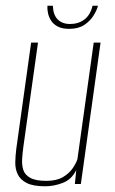

<svg xmlns="http://www.w3.org/2000/svg" viewBox="-20 -644 402 672"><path d="M138 8Q96 8 73.5 -3.5Q51 -15 42 -34Q33 -53 33.5 -76Q34 -99 37 -123L89 -495H113L62 -132Q59 -110 57.5 -88.5Q56 -67 61.5 -49.5Q67 -32 86 -21.5Q105 -11 142 -11Q178 -11 200 -24Q222 -37 234 -54.5Q246 -72 251 -87L308 -495H332L263 0H242L247 -49Q231 -16 200 -4Q169 8 138 8ZM222 -543Q198 -543 182.5 -551Q167 -559 159 -571.5Q151 -584 148 -598Q145 -612 146 -624H165Q166 -592 182 -576Q198 -560 225 -560Q254 -560 275 -575.5Q296 -591 304 -624H323Q319 -608 307 -589Q295 -570 274.5 -556.5Q254 -543 222 -543Z"/></svg>

Font: Alumni Sans Thin
Style: Italic
Weight: 100
Italic angle: -8°
Designer: Robert E. Leuschke
Foundry: Robert E. Leuschke
Version: Version 1.016